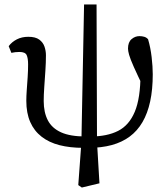

<svg xmlns="http://www.w3.org/2000/svg" viewBox="-20 -650 751 861"><path d="M347 191 331 180 345 -11 357 -630H413L415 -13L426 172ZM354 13Q294 13 247 1Q200 -11 166.5 -37Q133 -63 115.5 -103Q98 -143 98 -198Q98 -219 100 -246.5Q102 -274 104 -303.5Q106 -333 106 -361Q106 -389 99.5 -403Q93 -417 67 -417Q58 -417 48.5 -416Q39 -415 31 -413L19 -443Q33 -462 55.5 -473.5Q78 -485 107 -485Q139 -485 156 -472.5Q173 -460 179.5 -441Q186 -422 186 -402Q186 -370 183.5 -332.5Q181 -295 178.5 -259.5Q176 -224 176 -197Q176 -146 194.5 -110.5Q213 -75 254 -56.5Q295 -38 364 -38ZM377 13 387 -38Q460 -38 509.5 -63Q559 -88 584.5 -149Q610 -210 610 -318Q610 -331 606.5 -348.5Q603 -366 601 -379H614L628 -248Q596 -314 580 -350Q564 -386 559 -404Q554 -422 554 -432Q554 -461 570 -474.5Q586 -488 605 -488Q617 -488 627 -485Q637 -482 644 -474Q655 -437 660 -394Q665 -351 665 -317Q665 -249 653.5 -195.5Q642 -142 619 -102.5Q596 -63 561.5 -37.5Q527 -12 481 0.5Q435 13 377 13Z"/></svg>

Font: Source Serif 4 Variable
Style: Regular
Weight: 400
Designer: Frank Grießhammer
Foundry: Adobe
Version: Version 4.005;hotconv 1.1.0;makeotfexe 2.6.0